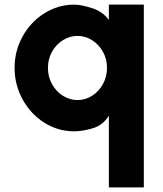

<svg xmlns="http://www.w3.org/2000/svg" viewBox="-20 -549 704 829"><path d="M442 -256Q442 -294 424.5 -325.5Q407 -357 377.5 -375.5Q348 -394 315 -394Q281 -394 251.5 -375.5Q222 -357 204.5 -325.5Q187 -294 187 -256Q187 -218 204.5 -186Q222 -154 251.5 -135.5Q281 -117 315 -117Q348 -117 377.5 -135.5Q407 -154 424.5 -186Q442 -218 442 -256ZM301 -529Q330 -529 377 -514Q424 -499 450 -463V-529H601V260H450V-50Q425 -8 380 5Q335 18 301 18Q230 18 171 -19.5Q112 -57 77.5 -120Q43 -183 43 -256Q43 -329 77.5 -391.5Q112 -454 171.5 -491.5Q231 -529 301 -529Z"/></svg>

Font: SUIT Heavy
Style: Regular
Weight: 900
Designer: Sunn Youn; Korean Glyphs from Source Han Sans (Sandoll Communications; Soo-young Jang, Joo-yeon Kang)
Foundry: Sunn
Version: Version 1.006